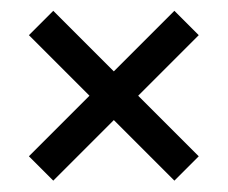

<svg xmlns="http://www.w3.org/2000/svg" viewBox="-20 -487 415 350"><path d="M187.5 -356.9 297.9 -467.3 342.3 -422.9 231.9 -312.5 342.3 -202.1 297.9 -157.7 187.5 -268.1 77.1 -157.7 32.7 -202.1 143.1 -312.5 32.7 -422.9 77.1 -467.3Z"/></svg>

Font: Juliett
Style: Regular
Weight: 400
Designer: GGBotNet
Foundry: GGBotNet
Version: 0.60